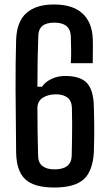

<svg xmlns="http://www.w3.org/2000/svg" viewBox="-20 -828 491 857"><path d="M222 9Q132 9 92.5 -28Q53 -65 52 -149Q50 -298 49.5 -425.5Q49 -553 52 -651Q55 -732 98 -770Q141 -808 221 -808Q304 -808 347.5 -768.5Q391 -729 394 -656Q395 -630 394.5 -603.5Q394 -577 394 -546H296Q298 -577 297.5 -605.5Q297 -634 296 -668Q293 -727 222 -727Q152 -727 151 -668Q149 -619 148 -561.5Q147 -504 147 -441H168Q180 -461 208.5 -475Q237 -489 271 -489Q339 -489 368.5 -457Q398 -425 399 -349Q400 -307 400.5 -277Q401 -247 400.5 -217.5Q400 -188 399 -149Q394 -64 353.5 -27.5Q313 9 222 9ZM223 -72Q298 -72 300 -132Q301 -176 301.5 -208.5Q302 -241 302 -273Q302 -305 301 -346Q300 -378 281 -392.5Q262 -407 230 -407Q195 -407 171.5 -392Q148 -377 147 -348Q147 -247 150 -135Q150 -102 169.5 -87Q189 -72 223 -72Z"/></svg>

Font: Big Shoulders Text SemiBold
Style: Regular
Weight: 600
Designer: Patric King
Foundry: XO Type Co
Version: Version 1.000; ttfautohint (v1.8.2)